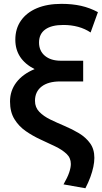

<svg xmlns="http://www.w3.org/2000/svg" viewBox="-20 -755 528 996"><path d="M423 221.5 309.5 201.5Q330.5 165 339 139.5Q347.5 114 347.5 95.5Q347.5 64 324.8 42.8Q302 21.5 266 4.2Q230 -13 189.8 -31.5Q149.5 -50 113.5 -75Q77.5 -100 54.8 -137Q32 -174 32 -228.5Q32 -284.5 65 -327.8Q98 -371 159.5 -396.5Q59.5 -447.5 59.5 -549Q59.5 -606.5 88.8 -648.2Q118 -690 171.5 -712.5Q225 -735 299 -735Q354.5 -735 400.2 -724.8Q446 -714.5 488 -692L450 -586.5Q421 -606 385.2 -615.8Q349.5 -625.5 308.5 -625.5Q247 -625.5 214.8 -602.2Q182.5 -579 182.5 -534.5Q182.5 -491 213 -465.5Q243.5 -440 295.5 -440H411.5V-332.5H291.5Q230 -332.5 195.8 -306Q161.5 -279.5 161.5 -232Q161.5 -198 183.8 -175Q206 -152 241 -135Q276 -118 315.2 -101.5Q354.5 -85 389.8 -63.8Q425 -42.5 447.2 -12Q469.5 18.5 469.5 64Q469.5 85.5 464.2 110.5Q459 135.5 448.8 163.5Q438.5 191.5 423 221.5Z"/></svg>

Font: Geologica EX Med
Style: Regular
Weight: 500
Designer: Sindre Bremnes, Frode Helland
Foundry: Monokrom Skriftforlag AS
Version: Version 1.010;gftools[0.9.28]